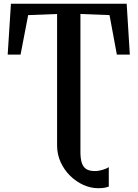

<svg xmlns="http://www.w3.org/2000/svg" viewBox="-20 -763 742 1036"><path d="M510 252.5Q469.5 252.5 430 234.8Q390.5 217 358.5 185.5Q326.5 154 307.2 112Q288 70 288 21V-687.5L132 -681.5L91 -468.5H21.5L39 -743H663.5L680.5 -468.5H610.5L571 -681.5L414 -687.5V58Q414 92.5 421.2 115.2Q428.5 138 445.2 149Q462 160 491.5 160Q512.5 160 534.5 153.2Q556.5 146.5 567 138.5V244Q560.5 246.5 547.2 249.5Q534 252.5 510 252.5Z"/></svg>

Font: Merriweather 28pt SemiBold
Style: Regular
Weight: 600
Version: Version 2.100